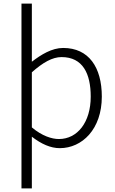

<svg xmlns="http://www.w3.org/2000/svg" viewBox="-20 -815 645 1073"><path d="M158 -411C220 -466 273 -496 324 -496C443 -496 487 -403 487 -275C487 -132 413 -38 309 -38C270 -38 215 -55 158 -103ZM100 238H158V-51C211 -10 263 13 314 13C439 13 549 -93 549 -275C549 -439 476 -547 333 -547C270 -547 210 -510 158 -470V-795H100Z"/></svg>

Font: Noto Sans CJK Light
Style: Regular
Weight: 300
Designer: Ryoko NISHIZUKA (kana & ideographs); Paul D. Hunt (Latin, Greek & Cyrillic); Wenlong ZHANG (bopomofo); Sandoll Communica
Foundry: Adobe Systems Incorporated
Version: Version 1.000;PS 1;hotconv 1.0.78;makeotf.lib2.5.61930